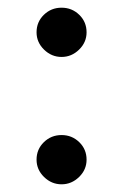

<svg xmlns="http://www.w3.org/2000/svg" viewBox="-20 -470 320 499"><path d="M140 -322Q114 -322 94.5 -341Q75 -360 75 -386Q75 -413 94 -431.5Q113 -450 140 -450Q167 -450 186 -431.5Q205 -413 205 -386Q205 -360 185.5 -341Q166 -322 140 -322ZM140 9Q114 9 94.5 -10Q75 -29 75 -55Q75 -82 94 -100.5Q113 -119 140 -119Q167 -119 186 -100.5Q205 -82 205 -55Q205 -29 185.5 -10Q166 9 140 9Z"/></svg>

Font: Teachers Medium
Style: Regular
Weight: 500
Designer: Alfredo Marco Pradil, Chank Diesel
Version: Version 1.001